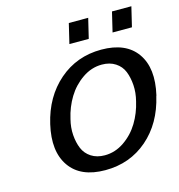

<svg xmlns="http://www.w3.org/2000/svg" viewBox="-102 -755 803 860"><g transform="rotate(-15 299.5 -325.5)"><path d="M494.1 -248Q503.9 -286.1 501.5 -321.8Q499 -357.4 487.8 -385.3Q476.6 -413.1 450.7 -429.9Q424.8 -446.8 388.2 -446.8Q339.8 -446.8 297.6 -417.7Q255.4 -388.7 228.5 -344.5Q201.7 -300.3 189.9 -248Q180.2 -210.4 182.9 -175Q185.5 -139.6 197 -112.1Q208.5 -84.5 234.4 -67.6Q260.3 -50.8 296.9 -50.8Q345.2 -50.8 387.2 -79.6Q429.2 -108.4 455.8 -152.3Q482.4 -196.3 494.1 -248ZM588.9 -250 587.9 -248Q560.1 -127.4 478.3 -56.6Q396.5 14.2 282.2 14.2Q168 14.2 118.2 -57.4Q68.4 -128.9 96.2 -249Q124 -369.1 206.5 -440.7Q289.1 -512.2 402.8 -512.2Q517.1 -512.2 566.9 -441.4Q616.7 -370.6 588.9 -250ZM361.8 -573.2H272L293.9 -665H383.8ZM562 -573.2H472.2L494.1 -665H584Z"/></g></svg>

Font: Perun
Style: Italic
Weight: 400
Italic angle: -12°
Foundry: Stefan Peev, Context Ltd
Version: Version 001.000